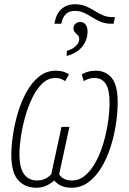

<svg xmlns="http://www.w3.org/2000/svg" viewBox="-20 -869 603 899"><path d="M235 -758Q242 -803 267 -826Q292 -849 331 -849Q359 -849 381 -840Q403 -831 422 -819Q441 -807 461 -798Q481 -789 505 -789H518L512 -758H501Q473 -758 451.5 -767Q430 -776 411.5 -788Q393 -800 373.5 -809Q354 -818 330 -818Q278 -818 267 -758ZM293 -631Q319 -638 335 -653.5Q351 -669 351 -686Q351 -696 346.5 -701.5Q342 -707 336 -712Q331 -717 327.5 -722.5Q324 -728 324 -736Q324 -749 333 -757.5Q342 -766 356 -766Q372 -766 381 -753.5Q390 -741 390 -722Q390 -681 364.5 -650Q339 -619 292 -607ZM150 10Q97 10 65 -25.5Q33 -61 33 -145Q33 -185 40.5 -236Q48 -287 63.5 -340Q79 -393 104 -438Q129 -483 163 -510.5Q197 -538 241 -538Q261 -538 276 -533.5Q291 -529 303 -521L285 -489Q265 -504 240 -504Q205 -504 178 -478Q151 -452 131 -410.5Q111 -369 97.5 -320.5Q84 -272 77.5 -226.5Q71 -181 71 -148Q71 -82 93 -53Q115 -24 153 -24Q175 -24 191.5 -32Q208 -40 220 -53L268 -275H305L257 -53Q275 -24 317 -24Q352 -24 380 -48.5Q408 -73 429.5 -113Q451 -153 465 -201.5Q479 -250 486 -299Q493 -348 493 -390Q493 -449 475 -476.5Q457 -504 422 -504Q396 -504 372 -489L363 -521Q377 -529 393 -533.5Q409 -538 427 -538Q476 -538 503.5 -503.5Q531 -469 531 -391Q531 -341 522.5 -286Q514 -231 497 -178.5Q480 -126 454 -83.5Q428 -41 393.5 -15.5Q359 10 316 10Q285 10 265 0Q245 -10 234 -24Q217 -9 196.5 0.5Q176 10 150 10Z"/></svg>

Font: Noto Sans Condensed ExtraLight
Style: Italic
Weight: 200
Width: 3
Italic angle: -12°
Designer: Monotype Design Team
Foundry: Monotype Imaging Inc.
Version: Version 2.013; ttfautohint (v1.8.4.7-5d5b)